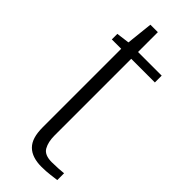

<svg xmlns="http://www.w3.org/2000/svg" viewBox="-203 -612 637 637"><g transform="rotate(45 116.0 -293.5)"><path d="M153 1Q132 1 115 -4.5Q98 -10 86.5 -21.5Q75 -33 69.5 -51Q64 -69 64 -95V-463H20V-489L66 -495L76 -588H111V-495H222V-463H111V-103Q111 -73 122 -53.5Q133 -34 167 -34Q182 -34 198 -35Q214 -36 222 -37V-5Q213 -4 194 -1.5Q175 1 153 1Z"/></g></svg>

Font: Alumni Sans Thin Light
Style: Regular
Weight: 300
Version: Version 1.018